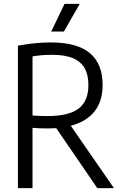

<svg xmlns="http://www.w3.org/2000/svg" viewBox="-20 -966 620 986"><path d="M72 0V-731.5Q97.5 -736 124.5 -739.8Q151.5 -743.5 180.8 -745.8Q210 -748 243 -748Q376 -748 441.5 -693.2Q507 -638.5 507 -529Q507 -455.5 474.2 -406.2Q441.5 -357 379 -331.8Q316.5 -306.5 226 -306.5Q200 -306.5 182 -307.2Q164 -308 147 -309.5V0ZM479.5 0 243 -345.5H326L565 0ZM223.5 -370Q333.5 -370 383.8 -408.5Q434 -447 434 -529Q434 -581.5 414.5 -616Q395 -650.5 354 -667.5Q313 -684.5 247.5 -684.5Q218 -684.5 194.8 -682.5Q171.5 -680.5 147 -676.5V-373Q162 -372 174.2 -371.2Q186.5 -370.5 198.2 -370.2Q210 -370 223.5 -370ZM243 -804 311.5 -946H389.5L308 -804Z"/></svg>

Font: Encode Sans SC Condensed
Style: Regular
Weight: 400
Width: 3
Designer: Multiple Designers
Foundry: Impallari Type
Version: Version 3.002